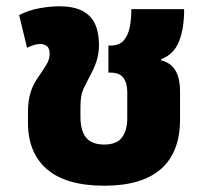

<svg xmlns="http://www.w3.org/2000/svg" viewBox="-20 -577 653 611"><path d="M312 14Q191 14 130 -38Q69 -90 69 -187V-219Q69 -257 77.5 -283.5Q86 -310 102 -332Q117 -354 127.5 -371Q138 -388 138 -406Q138 -423 129.5 -430Q121 -437 108 -437Q99 -437 89 -434Q79 -431 66 -425L41 -529Q72 -545 106.5 -551Q141 -557 168 -557Q214 -557 242 -542.5Q270 -528 282.5 -500.5Q295 -473 295 -435Q295 -407 287.5 -383.5Q280 -360 266 -335Q254 -312 245 -293Q236 -274 236 -236V-204Q236 -176 244 -156Q252 -136 269 -126.5Q286 -117 311 -117Q352 -117 368.5 -140Q385 -163 385 -201V-284Q385 -312 373 -329Q361 -346 330 -346H325V-432H331Q360 -432 374 -448.5Q388 -465 393 -491Q398 -517 398 -548H566Q566 -484 549 -443.5Q532 -403 493 -389V-385Q516 -379 529 -365Q542 -351 547.5 -331Q553 -311 553 -285V-198Q553 -92 492 -39Q431 14 312 14Z"/></svg>

Font: Noto Sans Thai ExtraBold
Style: Regular
Weight: 800
Version: Version 2.001